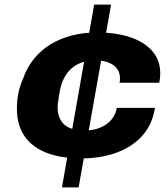

<svg xmlns="http://www.w3.org/2000/svg" viewBox="-20 -761 735 840"><path d="M251 59 392 -741H466L324 59ZM337 -68Q248 -68 185 -92Q122 -116 88 -164.5Q54 -213 54 -286Q54 -323 61 -356Q68 -389 81 -417Q98 -466 128.5 -503.5Q159 -541 200.5 -566.5Q242 -592 293.5 -605.5Q345 -619 405 -619Q485 -619 547 -599Q609 -579 645 -539Q681 -499 681 -440Q681 -430 680 -420Q679 -410 677 -399H503Q504 -404 504.5 -409Q505 -414 505 -418Q505 -443 492 -460.5Q479 -478 454.5 -487.5Q430 -497 397 -497Q352 -497 319.5 -480Q287 -463 267.5 -432Q248 -401 241 -359Q238 -340 236 -327.5Q234 -315 233 -307Q232 -299 232 -291Q232 -260 244.5 -237Q257 -214 283 -202Q309 -190 349 -190Q387 -190 417 -202Q447 -214 466.5 -236.5Q486 -259 491 -289H658Q646 -214 600.5 -165Q555 -116 486.5 -92Q418 -68 337 -68Z"/></svg>

Font: Archivo SemiExpanded ExtraBold
Style: Italic
Weight: 800
Width: 6
Italic angle: -10°
Designer: Hector Gatti
Foundry: Omnibus-Type
Version: Version 2.001